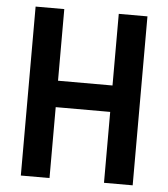

<svg xmlns="http://www.w3.org/2000/svg" viewBox="-51 -739 688 785"><g transform="rotate(5 293.0 -346.5)"><path d="M404.8 0V-291H181.2V0H63.5V-693.4H181.2V-399.4H404.8V-693.4H522.5V0Z"/></g></svg>

Font: Cascadia Mono PL SemiBold
Style: Regular
Weight: 600
Monospace: yes
Designer: Aaron Bell
Foundry: Saja Typeworks
Version: Version 2404.023; ttfautohint (v1.8.4)